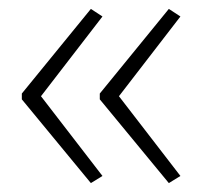

<svg xmlns="http://www.w3.org/2000/svg" viewBox="-20 -492 453 431"><path d="M29 -282V-269L184 -81L210 -97L72 -276L210 -455L184 -472ZM204 -282V-269L359 -81L385 -97L247 -276L385 -455L359 -472Z"/></svg>

Font: Noto Sans Gurmukhi ExtraLight
Style: Regular
Weight: 200
Designer: Jelle Bosma - Monotype Design Team
Foundry: Monotype Imaging Inc.
Version: Version 2.004